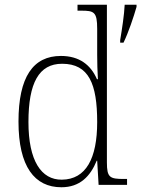

<svg xmlns="http://www.w3.org/2000/svg" viewBox="-20 -780 596 810"><path d="M239 10C317 10 361 -36 388 -102H390L396 0H516V-25H503C443 -25 431 -31 431 -95V-760H307V-735H322C377 -735 390 -730 390 -658V-548C390 -517 391 -480 393 -446H389C363 -506 315 -544 237 -544C120 -544 58 -456 58 -267C58 -77 126 10 239 10ZM487 -611V-600H501C522 -643 544 -709 556 -751V-760H506C504 -717 495 -659 487 -611ZM241 -22C154 -21 100 -102 100 -265C100 -430 144 -511 242 -511C355 -511 390 -426 390 -265C390 -112 343 -23 241 -22Z"/></svg>

Font: Noto Serif Hebrew SemiCondensed ExtraLight
Style: Regular
Weight: 200
Width: 4
Designer: Monotype Design Team
Foundry: Monotype Imaging Inc.
Version: Version 2.004